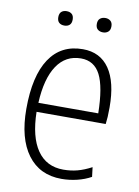

<svg xmlns="http://www.w3.org/2000/svg" viewBox="-81 -751 591 815"><g transform="rotate(10 214.5 -343.5)"><path d="M140 -634Q126 -634 117.5 -641.5Q109 -649 109 -665Q109 -681 117.5 -688.5Q126 -696 140 -696Q154 -696 162.5 -688.5Q171 -681 171 -665Q171 -649 162.5 -641.5Q154 -634 140 -634ZM307 -634Q293 -634 284 -641.5Q275 -649 275 -665Q275 -681 284 -688.5Q293 -696 307 -696Q320 -696 329 -688.5Q338 -681 338 -665Q338 -649 329 -641.5Q320 -634 307 -634ZM241 9Q147 9 95 -61Q43 -131 43 -258Q43 -400 92.5 -474.5Q142 -549 236 -549Q311 -549 350.5 -491.5Q390 -434 390 -325Q390 -300 389 -284.5Q388 -269 386 -253H88Q90 -145 129.5 -88Q169 -31 242 -31Q274 -31 302.5 -38.5Q331 -46 363 -63L368 -22Q341 -7 308 1Q275 9 241 9ZM235 -509Q169 -509 131.5 -453Q94 -397 89 -292H347Q345 -406 318.5 -457.5Q292 -509 235 -509Z"/></g></svg>

Font: Encode Sans Compressed
Style: ExtraLight
Weight: 200
Designer: Pablo Impallari, Andres Torresi
Foundry: Pablo Impallari, Andres Torresi
Version: Version 1.000; ttfautohint (v1.00) -l 8 -r 50 -G 200 -x 14 -